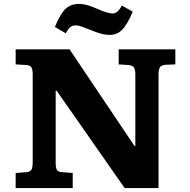

<svg xmlns="http://www.w3.org/2000/svg" viewBox="-20 -949 957 969"><path d="M59 0V-76L112 -80Q130 -81 137.5 -91Q145 -101 145 -131V-573Q145 -598 138.5 -609Q132 -620 110 -621L59 -624V-700H331L659 -212H663V-574Q663 -598 656 -608.5Q649 -619 627 -621L579 -624V-700H865V-624L814 -622Q794 -620 787 -609Q780 -598 780 -571V0H609L266 -491H261V-127Q261 -104 266.5 -92.5Q272 -81 296 -80L347 -76V0ZM536 -773Q510 -773 487.5 -779.5Q465 -786 441 -796Q412 -808 393.5 -814.5Q375 -821 361 -821Q346 -821 335 -812Q324 -803 312 -781L257 -813Q285 -881 311.5 -905Q338 -929 377 -929Q402 -929 424.5 -922Q447 -915 472 -904Q497 -893 516.5 -887Q536 -881 549 -881Q574 -881 595 -921L650 -890Q622 -824 596 -798.5Q570 -773 536 -773Z"/></svg>

Font: Literata 7pt
Style: Bold
Weight: 700
Designer: Latin by Veronika Burian and Jose Scaglione. Greek by Irene Vlachou. Cyrillic by Vera Evstafieva.
Foundry: TypeTogether
Version: Version 3.002